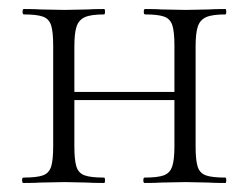

<svg xmlns="http://www.w3.org/2000/svg" viewBox="-20 -406 551 426"><path d="M480 0Q455 0 441 -1L392 -2L339 -1Q325 0 301 0Q298 0 298 -6Q298 -12 301 -12Q330 -12 343.5 -17Q357 -22 362 -36.5Q367 -51 367 -81V-184H145V-81Q145 -51 149.5 -36.5Q154 -22 167.5 -17Q181 -12 211 -12Q213 -12 213 -6Q213 0 211 0Q186 0 172 -1L123 -2L71 -1Q57 0 32 0Q29 0 29 -6Q29 -12 32 -12Q62 -12 75.5 -17Q89 -22 93.5 -36.5Q98 -51 98 -81V-305Q98 -335 93.5 -349.5Q89 -364 75.5 -369Q62 -374 33 -374Q30 -374 30 -380Q30 -386 33 -386Q57 -386 71 -385L123 -384L173 -385Q187 -386 211 -386Q213 -386 213 -380Q213 -374 211 -374Q182 -374 168.5 -368Q155 -362 150 -347.5Q145 -333 145 -303V-202H367V-305Q367 -335 362.5 -349.5Q358 -364 344.5 -369Q331 -374 302 -374Q299 -374 299 -380Q299 -386 302 -386Q326 -386 340 -385L392 -384L442 -385Q456 -386 480 -386Q482 -386 482 -380Q482 -374 480 -374Q451 -374 437.5 -368Q424 -362 419 -347.5Q414 -333 414 -303V-81Q414 -51 418.5 -36.5Q423 -22 436.5 -17Q450 -12 480 -12Q482 -12 482 -6Q482 0 480 0Z"/></svg>

Font: Cormorant Garamond Light
Style: Regular
Weight: 300
Designer: Christian Thalmann (Catharsis Fonts)
Version: Version 3.000